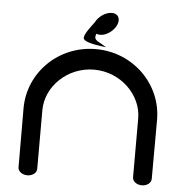

<svg xmlns="http://www.w3.org/2000/svg" viewBox="-53 -810 825 861"><g transform="rotate(5 359.0 -379.0)"><path d="M659.5 -298C659.5 -459.5 526.6 -590.6 359 -590.6C191.4 -590.6 58.5 -459.5 58.5 -298C58.5 -139.1 59.2 -32.4 59.2 -32.4C59.2 -13.9 78.8 0 101.3 0C123.8 0 143.3 -13.8 143.3 -32.4C143.3 -32.4 143.3 -187.7 143.3 -297C143.3 -403.6 239.5 -498.1 359 -498.1C478.5 -498.1 574.7 -403.6 574.7 -297C574.7 -187.7 574.7 -32.4 574.7 -32.4C574.7 -13.8 594.2 0 616.7 0C639.2 0 658.8 -13.9 658.8 -32.4C658.8 -32.4 659.5 -139.1 659.5 -298ZM379.2 -606 403.4 -602.8 382.7 -615.3C360 -628.9 343.7 -631.5 354.9 -659.4C358.5 -657.8 365.5 -656 371.8 -656C400.1 -656 430.9 -678.6 443.6 -705.1C453.7 -726.1 450.5 -747.5 432.1 -755.5C427.4 -757.5 422.1 -758.5 416.2 -758.5C388.1 -758.5 356.8 -736.9 343.2 -709.8C329 -690.4 301.6 -656.9 300 -637.8C297.4 -618.7 348.6 -610.2 379.2 -606Z"/></g></svg>

Font: Hi.
Style: Bold
Weight: 400
Designer: Mew Too, Robert Jablonski
Foundry: Cannot Into Space Fonts
Version: Version 1.996